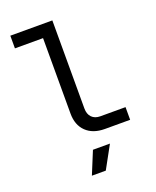

<svg xmlns="http://www.w3.org/2000/svg" viewBox="-173 -829 947 1168"><g transform="rotate(-20 300.0 -245.0)"><path d="M312 -730V-160Q312 -123 332 -102.5Q352 -82 387 -82H550V0H387Q310 0 266 -42.5Q222 -85 222 -160V-648H40V-730ZM385 94 305 240H215L275 94Z"/></g></svg>

Font: JetBrainsMono NF
Style: Regular
Weight: 400
Monospace: yes
Designer: Philipp Nurullin, Konstantin Bulenkov
Foundry: JetBrains
Version: Version 1.0.2; ttfautohint (v1.8.3)